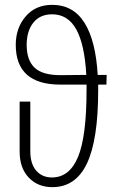

<svg xmlns="http://www.w3.org/2000/svg" viewBox="-20 -761 477 792"><path d="M419 -412H385V-389Q385 -184 338.5 -86.5Q292 11 196 11Q136 11 98.5 -28.5Q61 -68 61 -136V-342H105V-138Q105 -85 129.5 -57Q154 -29 194 -29Q267 -29 302 -114Q337 -199 337 -389V-412H229Q45 -412 45 -576Q45 -646 86 -693.5Q127 -741 195 -741Q282 -741 328.5 -667Q375 -593 383 -452H420ZM336 -452Q329 -578 294.5 -640Q260 -702 195 -702Q145 -702 117.5 -667.5Q90 -633 90 -576Q90 -513 122.5 -482Q155 -451 229 -451Z"/></svg>

Font: Fira Sans Extra Condensed ExtraLight
Style: Regular
Weight: 275
Width: 1
Designer: Carrois Corporate & Edenspiekermann AG
Foundry: Carrois Corporate GbR & Edenspiekermann AG
Version: Version 4.203